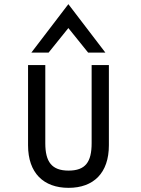

<svg xmlns="http://www.w3.org/2000/svg" viewBox="-20 -893 679 924"><path d="M214 -640 309 -758 404 -640H487L309 -873L131 -640ZM421 -204C421 -113 391 -72 310 -72C229 -72 198 -114 198 -204V-580H115V-194C115 -60 190 11 310 11C430 11 504 -60 504 -194V-580H421Z"/></svg>

Font: Charger Monospace
Style: Regular
Weight: 400
Designer: Jasper
Foundry: Cannot Into Space Fonts
Version: Version 0.980